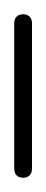

<svg xmlns="http://www.w3.org/2000/svg" viewBox="-20 -250 65 270"><path d="M0 -13H25V-218H0ZM13 -25Q9 -25 6 -23.5Q3 -22 1.5 -19Q0 -16 0 -13Q0 -9 1.5 -6Q3 -3 6 -1.5Q9 0 13 0Q16 0 19 -1.5Q22 -3 23.5 -6Q25 -9 25 -13Q25 -16 23.5 -19Q22 -22 19 -23.5Q16 -25 13 -25ZM13 -230Q9 -230 6 -228.5Q3 -227 1.5 -224Q0 -221 0 -218Q0 -214 1.5 -211Q3 -208 6 -206.5Q9 -205 13 -205Q16 -205 19 -206.5Q22 -208 23.5 -211Q25 -214 25 -218Q25 -221 23.5 -224Q22 -227 19 -228.5Q16 -230 13 -230Z"/></svg>

Font: Wavefont Thin
Style: Regular
Weight: 100
Monospace: yes
Version: Version 3.005;gftools[0.9.33]